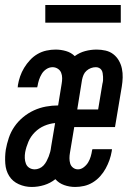

<svg xmlns="http://www.w3.org/2000/svg" viewBox="-24 -735 544 763"><path d="M102 8Q75 8 50.5 -3Q26 -14 12.5 -35.5Q-1 -57 -3 -85Q-5 -113 -1 -140Q3 -163 11 -187Q19 -211 33.5 -232Q48 -253 68 -269.5Q88 -286 111 -296.5Q134 -307 158.5 -311.5Q183 -316 207 -316L221 -402Q223 -413 223 -424.5Q223 -436 219 -446Q215 -456 205.5 -462Q196 -468 185 -468Q172 -468 160.5 -460.5Q149 -453 142 -441.5Q135 -430 131 -417.5Q127 -405 125 -392Q124 -391 124 -390Q124 -389 124 -388H46Q47 -390 47 -392Q47 -394 47 -396Q50 -414 56 -431.5Q62 -449 72 -465.5Q82 -482 95.5 -496.5Q109 -511 125.5 -520.5Q142 -530 160.5 -534Q179 -538 197 -538Q218 -538 238.5 -532Q259 -526 273 -512Q292 -526 314.5 -532Q337 -538 360 -538Q378 -538 395.5 -534Q413 -530 426.5 -519.5Q440 -509 448.5 -494Q457 -479 460.5 -462Q464 -445 463.5 -427Q463 -409 460 -391L433 -230H271L254 -128Q252 -117 252 -106Q252 -95 255 -85Q258 -75 266.5 -68.5Q275 -62 286 -62Q298 -62 309 -70.5Q320 -79 326.5 -90Q333 -101 336.5 -113Q340 -125 342 -138Q343 -139 343 -140Q343 -141 343 -142H421Q421 -140 420.5 -138Q420 -136 420 -134Q417 -116 411 -99Q405 -82 396 -65.5Q387 -49 374 -34.5Q361 -20 344.5 -10Q328 0 310 4Q292 8 275 8Q252 8 231 0.5Q210 -7 196 -23Q176 -7 151.5 0.5Q127 8 102 8ZM366 -300 383 -402Q385 -409 385.5 -416Q386 -423 385.5 -430Q385 -437 384 -444Q383 -451 379.5 -456.5Q376 -462 370 -465Q364 -468 357 -468Q347 -468 337.5 -464.5Q328 -461 320 -454Q312 -447 308 -437.5Q304 -428 302 -418L283 -300ZM114 -62Q123 -62 132.5 -66Q142 -70 149 -77.5Q156 -85 161 -94.5Q166 -104 169.5 -113Q173 -122 175.5 -131.5Q178 -141 179 -151L195 -246Q173 -244 152 -235Q131 -226 114.5 -209.5Q98 -193 89 -172Q80 -151 76 -130Q74 -118 74.5 -106.5Q75 -95 79 -84.5Q83 -74 92.5 -68Q102 -62 114 -62ZM156 -645V-715H456V-645Z"/></svg>

Font: Iosevka Curly Oblique
Style: Regular
Weight: 400
Italic angle: -9°
Monospace: yes
Designer: Belleve Invis
Foundry: Belleve Invis
Version: Version 11.1.0; ttfautohint (v1.8.3)